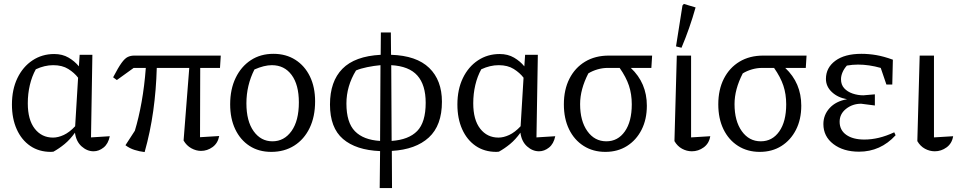

<svg xmlns="http://www.w3.org/2000/svg" viewBox="-20 -767 4899 981"><path d="M253 8Q247 9 240 9Q179 9 134.5 -21.5Q90 -52 65.5 -106.5Q41 -161 41 -233Q41 -310 69 -368Q97 -426 146 -458.5Q195 -491 257 -491Q299 -491 330.5 -472.5Q362 -454 383 -428L387 -487H452L445 -65L541 -71Q533 -32 509 -13Q485 6 458 6Q425 6 397 -19Q369 -44 363 -89Q338 -54 310 -31Q282 -8 253 8ZM122 -239Q122 -155 157.5 -109.5Q193 -64 251 -64Q277 -64 306 -77.5Q335 -91 364 -122L379 -370Q360 -395 329 -414.5Q298 -434 252 -434Q208 -434 163 -413Q143 -377 132.5 -332.5Q122 -288 122 -239Z M719 10Q693 7 667.5 -1Q642 -9 621 -25L669 -99Q689 -165 703.5 -246Q718 -327 725 -420H663L577 -358L558 -372Q584 -422 601 -445.5Q618 -469 633 -476Q648 -483 666 -483H1108L1104 -420H1003L1002 -66L1100 -72Q1093 -35 1066 -15.5Q1039 4 1007 4Q982 4 957.5 -9.5Q933 -23 918 -49L947 -420H781Q778 -308 763 -200.5Q748 -93 719 10Z M1366 9Q1302 9 1255 -21.5Q1208 -52 1182 -106.5Q1156 -161 1156 -234Q1156 -311 1184 -369Q1212 -427 1261.5 -459.5Q1311 -492 1377 -492Q1441 -492 1489 -461.5Q1537 -431 1563.5 -376.5Q1590 -322 1590 -249Q1590 -171 1562 -113Q1534 -55 1483.5 -23Q1433 9 1366 9ZM1372 -45Q1432 -45 1469.5 -97.5Q1507 -150 1507 -244Q1507 -334 1470 -384Q1433 -434 1369 -434Q1330 -434 1280 -412Q1239 -331 1239 -239Q1239 -148 1276 -96.5Q1313 -45 1372 -45Z M1920 194 1922 5Q1799 0 1732.5 -57Q1666 -114 1666 -233Q1666 -351 1729.5 -415.5Q1793 -480 1925 -487L1926 -601H1977L1978 -487Q2108 -483 2173 -420Q2238 -357 2238 -247Q2238 -126 2171 -64.5Q2104 -3 1982 4L1983 194ZM2155 -242Q2155 -333 2112.5 -381Q2070 -429 1979 -434L1981 -47Q2068 -53 2111.5 -97.5Q2155 -142 2155 -242ZM1750 -238Q1750 -141 1793.5 -96.5Q1837 -52 1922 -47L1924 -434Q1891 -431 1856.5 -424Q1822 -417 1799 -407Q1750 -327 1750 -238Z M2529 8Q2523 9 2516 9Q2455 9 2410.5 -21.5Q2366 -52 2341.5 -106.5Q2317 -161 2317 -233Q2317 -310 2345 -368Q2373 -426 2422 -458.5Q2471 -491 2533 -491Q2575 -491 2606.5 -472.5Q2638 -454 2659 -428L2663 -487H2728L2721 -65L2817 -71Q2809 -32 2785 -13Q2761 6 2734 6Q2701 6 2673 -19Q2645 -44 2639 -89Q2614 -54 2586 -31Q2558 -8 2529 8ZM2398 -239Q2398 -155 2433.5 -109.5Q2469 -64 2527 -64Q2553 -64 2582 -77.5Q2611 -91 2640 -122L2655 -370Q2636 -395 2605 -414.5Q2574 -434 2528 -434Q2484 -434 2439 -413Q2419 -377 2408.5 -332.5Q2398 -288 2398 -239Z M3285 -227Q3285 -157 3258 -104Q3231 -51 3183.5 -21Q3136 9 3073 9Q3010 9 2962 -21.5Q2914 -52 2887.5 -106.5Q2861 -161 2861 -234Q2861 -309 2889.5 -365Q2918 -421 2969.5 -452Q3021 -483 3091 -483H3312L3308 -420H3203Q3285 -343 3285 -227ZM3085 -420Q3059 -420 3033 -412.5Q3007 -405 2986 -392Q2965 -351 2954.5 -312Q2944 -273 2944 -235Q2944 -149 2981 -97Q3018 -45 3078 -45Q3137 -45 3172.5 -95.5Q3208 -146 3208 -234Q3208 -286 3193.5 -329.5Q3179 -373 3146 -420Z M3426 -46 3438 -483H3511V-65L3609 -71Q3603 -34 3575.5 -14Q3548 6 3515 6Q3489 6 3465 -7Q3441 -20 3426 -46ZM3462 -523 3434 -530 3467 -739 3474 -747 3534 -729Q3504 -622 3462 -523Z M4074 -227Q4074 -157 4047 -104Q4020 -51 3972.5 -21Q3925 9 3862 9Q3799 9 3751 -21.5Q3703 -52 3676.5 -106.5Q3650 -161 3650 -234Q3650 -309 3678.5 -365Q3707 -421 3758.5 -452Q3810 -483 3880 -483H4101L4097 -420H3992Q4074 -343 4074 -227ZM3874 -420Q3848 -420 3822 -412.5Q3796 -405 3775 -392Q3754 -351 3743.5 -312Q3733 -273 3733 -235Q3733 -149 3770 -97Q3807 -45 3867 -45Q3926 -45 3961.5 -95.5Q3997 -146 3997 -234Q3997 -286 3982.5 -329.5Q3968 -373 3935 -420Z M4369 8Q4289 8 4238 -31Q4187 -70 4187 -133Q4187 -180 4219 -215Q4251 -250 4308 -260Q4261 -268 4230.5 -296.5Q4200 -325 4200 -364Q4200 -421 4248 -456.5Q4296 -492 4381 -492Q4419 -492 4457 -485.5Q4495 -479 4542 -462L4539 -335H4509L4480 -420Q4420 -437 4364 -437Q4336 -437 4307 -432Q4292 -415 4284.5 -397Q4277 -379 4277 -362Q4277 -334 4293.5 -316Q4310 -298 4336.5 -289Q4363 -280 4391 -280L4450 -285V-228L4380 -237Q4336 -237 4303 -211Q4270 -185 4270 -145Q4270 -102 4304 -78Q4338 -54 4396 -54Q4433 -54 4470.5 -63Q4508 -72 4549 -91L4556 -76Q4479 8 4369 8Z M4667 -46 4679 -483H4752V-65L4850 -71Q4844 -34 4816.5 -14Q4789 6 4756 6Q4730 6 4706 -7Q4682 -20 4667 -46Z"/></svg>

Font: Piazzolla
Style: Regular
Weight: 400
Designer: Juan Pablo del Peral
Foundry: Huerta Tipografica
Version: Version 1.330